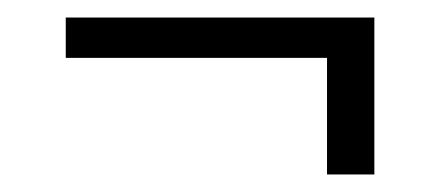

<svg xmlns="http://www.w3.org/2000/svg" viewBox="-20 -328 502 219"><path d="M353 -262H55V-308H407V-129H353Z"/></svg>

Font: Niramit ExtraLight
Style: Regular
Weight: 200
Designer: Katatrad Aksorn Co.,Ltd.
Foundry: Cadson Demak Co.,Ltd.
Version: Version 1.000; ttfautohint (v1.6)